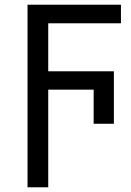

<svg xmlns="http://www.w3.org/2000/svg" viewBox="-20 -556 557 816"><path d="M185 240H97V-536H494V-457H185V-253H464V-30H378V-175H185Z"/></svg>

Font: Noto Sans Ambassadori
Style: Regular
Weight: 400
Designer: Monotype Design Team
Foundry: Monotype Imaging Inc.
Version: Version 2.013